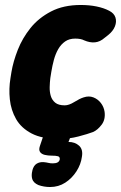

<svg xmlns="http://www.w3.org/2000/svg" viewBox="-20 -539 486 771"><path d="M218 19Q149 19 107 -3Q65 -25 44.5 -61Q24 -97 19.5 -140Q15 -183 22 -225L26 -250Q33 -292 51.5 -339Q70 -386 102.5 -426.5Q135 -467 185 -493Q235 -519 304 -519Q339 -519 368 -513Q397 -507 418 -496Q438 -486 443.5 -469Q449 -452 441.5 -433Q434 -414 414 -398L400 -387Q382 -371 361.5 -369Q341 -367 318 -377Q305 -384 282 -384Q258 -384 241.5 -372.5Q225 -361 214 -342Q203 -323 196.5 -299Q190 -275 186 -250L182 -225Q180 -208 179.5 -189Q179 -170 184 -153.5Q189 -137 202 -126.5Q215 -116 240 -116Q257 -116 278.5 -129.5Q300 -143 316 -148Q337 -155 355 -148Q373 -141 385 -125.5Q397 -110 400 -90Q404 -59 388 -38Q372 -17 354 -9Q333 -1 295 9Q257 19 218 19ZM181 212Q169 212 157 210Q145 208 134 204Q114 195 109.5 180Q105 165 110 146V145Q115 126 127 118.5Q139 111 155 112Q166 113 174 115Q182 117 192 117Q217 117 220 101Q221 91 213 88.5Q205 86 187 86Q173 86 160 83Q147 80 141 71.5Q135 63 140 48L163 -20H275L255 31Q281 31 297.5 46Q314 61 309 90Q305 121 287 149Q269 177 242 194.5Q215 212 181 212Z"/></svg>

Font: Winky Sans
Style: Bold Italic
Weight: 700
Italic angle: -8.97852°
Designer: Simon Atzbach
Foundry: typofactur
Version: Version 1.205